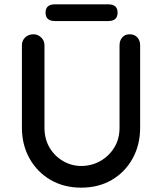

<svg xmlns="http://www.w3.org/2000/svg" viewBox="-20 -859 748 885"><path d="M578 -701Q600 -701 613 -686.5Q626 -672 626 -650V-271Q626 -191 591 -128Q556 -65 495 -29.5Q434 6 354 6Q275 6 213.5 -29.5Q152 -65 116.5 -128Q81 -191 81 -271V-650Q81 -672 96 -686.5Q111 -701 135 -701Q154 -701 169.5 -686.5Q185 -672 185 -650V-271Q185 -218 208.5 -178.5Q232 -139 271 -116.5Q310 -94 354 -94Q402 -94 442 -116.5Q482 -139 506.5 -178.5Q531 -218 531 -271V-650Q531 -672 543.5 -686.5Q556 -701 578 -701ZM233 -762Q190 -762 190 -801Q190 -839 233 -839H479Q522 -839 522 -801Q522 -762 479 -762Z"/></svg>

Font: Quicksand Light SemiBold
Style: Regular
Weight: 600
Version: Version 3.006